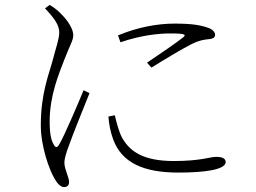

<svg xmlns="http://www.w3.org/2000/svg" viewBox="-20 -742 1040 781"><path d="M460 -598C541 -632 622 -646 690 -646C760 -646 797 -640 829 -628C846 -622 855 -610 855 -600C855 -593 851 -585 832 -583C810 -581 790 -578 760 -563C717 -541 644 -497 596 -467L578 -487C623 -517 703 -572 725 -590C738 -601 735 -606 672 -606C627 -606 554 -599 470 -570ZM447 -273C453 -248 463 -207 477 -181C509 -125 564 -87 687 -87C797 -87 834 -104 860 -104C880 -104 898 -99 898 -83C898 -51 809 -40 706 -40C563 -40 475 -80 440 -176C429 -206 423 -239 421 -268ZM163 -708C200 -669 222 -640 221 -608C220 -580 207 -547 195 -499C179 -439 146 -363 146 -232C146 -147 180 -52 202 -15C213 4 226 19 241 19C254 19 261 11 261 -1C261 -22 242 -53 242 -80C242 -98 250 -122 260 -149C273 -187 323 -311 344 -363L320 -375C299 -324 241 -187 220 -153C212 -140 205 -142 199 -153C191 -167 182 -187 182 -248C182 -354 220 -442 240 -495C265 -560 278 -578 278 -598C278 -635 238 -677 221 -693C208 -705 197 -713 182 -722Z"/></svg>

Font: Noto Serif TC ExtraLight
Style: Regular
Weight: 200
Designer: Ryoko NISHIZUKA 西塚涼子 (kana & ideographs); Frank Grießhammer (Latin, Greek & Cyrillic); Wenlong ZHANG 张文龙 (bopomofo); San
Foundry: Adobe
Version: Version 2.001;hotconv 1.1.0;makeotfexe 2.6.0